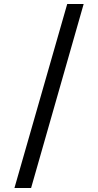

<svg xmlns="http://www.w3.org/2000/svg" viewBox="-20 -812 489 957"><path d="M315 -792H397L135 125H52Z"/></svg>

Font: malayalam15
Style: Book
Weight: 400
Designer: Jelle Bosma - Monotype Design Team
Foundry: Monotype Imaging Inc.
Version: Version 2.003